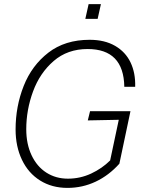

<svg xmlns="http://www.w3.org/2000/svg" viewBox="-20 -904 690 936"><path d="M56 -273Q56 -385 95.5 -485Q135 -585 216 -647.5Q297 -710 417 -710Q490 -710 541 -680.5Q592 -651 616.5 -599.5Q641 -548 639 -481H586Q583 -665 407 -665Q309 -665 241.5 -606.5Q174 -548 141 -458Q108 -368 108 -274Q108 -202 134 -147Q160 -92 206 -62.5Q252 -33 311 -33Q371 -33 424.5 -58Q478 -83 517 -122L559 -320L408 -317L419 -362H616L562 -106Q511 -49 446.5 -18.5Q382 12 309 12Q233 12 175.5 -24Q118 -60 87 -125Q56 -190 56 -273ZM412 -884H472L456 -812H396Z"/></svg>

Font: Azeret Mono Thin
Style: Italic
Weight: 100
Italic angle: -12°
Designer: Martin Vácha
Foundry: Displaay
Version: Version 1.000; Glyphs 3.0.3, build 3074